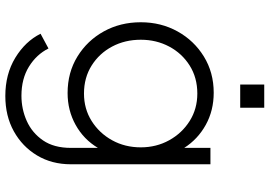

<svg xmlns="http://www.w3.org/2000/svg" viewBox="-162 -606 988 703"><g transform="rotate(90 331.5 -254.0)"><path d="M331 220Q251 220 191 183.5Q131 147 103 91L157 62Q179 106 223.5 133.5Q268 161 330 161Q379 161 422.5 141.5Q466 122 493.5 82Q521 42 521 -20V-119Q490 -67 437 -37.5Q384 -8 320 -8Q245 -8 186.5 -44Q128 -80 94.5 -140.5Q61 -201 61 -276Q61 -350 94.5 -410.5Q128 -471 186.5 -507Q245 -543 319 -543Q384 -543 436.5 -514Q489 -485 521 -435V-531H581V-20Q581 50 548.5 104Q516 158 460 189Q404 220 331 220ZM322 -68Q378 -68 422.5 -96Q467 -124 493 -171Q519 -218 519 -276Q519 -333 493 -380Q467 -427 422.5 -455Q378 -483 322 -483Q264 -483 219.5 -455Q175 -427 150 -380Q125 -333 125 -276Q125 -218 150 -171Q175 -124 219.5 -96Q264 -68 322 -68ZM289 -640V-728H374V-640Z"/></g></svg>

Font: Plus Jakarta Sans Light
Style: Regular
Weight: 300
Designer: Gumpita Rahayu
Foundry: Tokotype
Version: Version 2.006; ttfautohint (v1.8.4.7-5d5b)